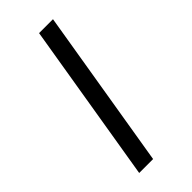

<svg xmlns="http://www.w3.org/2000/svg" viewBox="-297 -887 1093 1093"><g transform="rotate(-45 250.0 -340.0)"><path d="M114 143 274 -823H386L226 143Z"/></g></svg>

Font: Iosevka SS18
Style: Bold Italic
Weight: 700
Italic angle: -9°
Monospace: yes
Designer: Belleve Invis
Foundry: Belleve Invis
Version: Version 25.1.1; ttfautohint (v1.8.4)